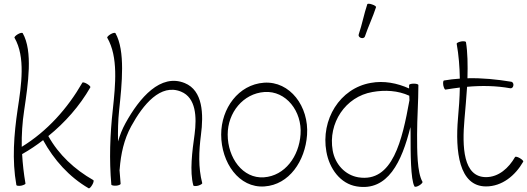

<svg xmlns="http://www.w3.org/2000/svg" viewBox="-20 -991 2835 1033"><path d="M101 -163C140 -185 177 -210 212 -237C270 -131 352 -39 457 22C461 24 469 16 476 4C483 -8 486 -19 482 -22C382 -79 296 -158 240 -259C330 -332 408 -420 466 -521C468 -525 460 -533 448 -540C436 -547 425 -550 423 -546C343 -407 234 -285 97 -201C96 -267 100 -332 110 -397C131 -539 158 -715 102 -813C99 -816 88 -814 76 -807C64 -800 56 -791 58 -788C118 -684 95 -534 75 -403C55 -268 44 -130 68 4C69 9 80 10 94 8C107 5 118 0 117 -4C108 -56 102 -109 99 -162Z M624 -82C630 -162 647 -241 686 -312C750 -429 844 -543 954 -498C1035 -465 1039 -361 1027 -269C1014 -177 1000 -68 1020 6C1021 11 1033 11 1046 8C1059 4 1069 -2 1068 -6C1046 -90 1050 -178 1061 -264C1076 -377 1072 -504 974 -544C844 -597 731 -466 655 -328C638 -297 625 -264 615 -230C614 -286 615 -342 621 -398C636 -540 655 -718 601 -813C598 -816 587 -814 575 -807C563 -800 555 -791 557 -788C617 -685 601 -534 587 -402C572 -268 567 -132 579 2C579 6 591 9 605 8C618 7 629 2 629 -2C627 -27 625 -52 623 -77C624 -78 624 -80 624 -82Z M1403 12C1536 3 1622 -125 1632 -265C1643 -418 1540 -556 1400 -546C1263 -536 1170 -408 1170 -267C1170 -116 1266 22 1403 12ZM1205 -267C1205 -385 1288 -488 1403 -496C1519 -504 1606 -392 1597 -268C1589 -150 1513 -45 1400 -37C1286 -29 1205 -142 1205 -267Z M1943 -794C1961 -848 1986 -899 2003 -952C2005 -956 1995 -963 1982 -967C1969 -972 1957 -972 1956 -968C1938 -914 1928 -859 1910 -806C1907 -798 1913 -790 1922 -787C1931 -784 1940 -787 1943 -794ZM2253 -13C2224 -63 2224 -180 2224 -267C2224 -356 2231 -444 2231 -533C2231 -538 2220 -541 2206 -541C2193 -541 2181 -538 2181 -533C2181 -527 2181 -521 2181 -515C2117 -544 2045 -558 1975 -545C1808 -516 1705 -347 1736 -175C1752 -84 1811 -2 1900 12C2066 39 2142 -120 2188 -307C2189 -294 2189 -280 2189 -267C2189 -171 2189 -24 2210 12C2212 16 2223 14 2235 7C2247 0 2255 -9 2253 -13ZM1908 -37C1836 -49 1783 -108 1770 -181C1744 -328 1838 -471 1984 -496C2051 -508 2121 -504 2182 -476C2182 -468 2183 -460 2183 -452C2144 -237 2093 -7 1908 -37Z M2377 -509C2403 -513 2428 -517 2454 -520C2453 -464 2449 -409 2444 -354C2429 -178 2449 12 2595 12C2681 12 2752 -46 2795 -121C2797 -125 2789 -133 2777 -140C2765 -147 2754 -150 2751 -146C2717 -87 2663 -38 2595 -38C2471 -38 2466 -202 2479 -350C2484 -406 2489 -465 2493 -524C2570 -531 2649 -530 2726 -516C2733 -515 2741 -521 2742 -531C2744 -540 2739 -549 2732 -551C2653 -564 2574 -572 2495 -570C2497 -642 2496 -710 2487 -764C2486 -769 2474 -770 2461 -768C2447 -765 2437 -760 2437 -756C2448 -694 2453 -631 2454 -568C2425 -566 2397 -563 2369 -558C2364 -557 2363 -546 2365 -532C2368 -518 2373 -508 2377 -509Z"/></svg>

Font: Nupuram Thin
Style: Regular
Weight: 100
Designer: Santhosh Thottingal (santhosh.thottingal@gmail.com)
Foundry: SMC
Version: Version 1.000